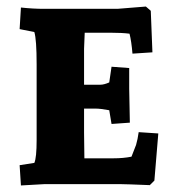

<svg xmlns="http://www.w3.org/2000/svg" viewBox="-20 -563 534 587"><path d="M237 -158 238 -79H327Q357 -79 382 -84Q384 -88 396 -120Q401 -137 404 -159L464 -155L452 -11L438 3Q365 0 350 0H115L44 4L40 -58L85 -65Q92 -81 92 -135V-366Q92 -442 85 -465L40 -474L44 -540Q81 -536 115 -536H339L426 -543L441 -530L446 -403L385 -399Q382 -436 376 -460Q353 -463 316 -463H239L237 -414V-304H287Q298 -304 314 -311L321 -359L375 -355V-292L377 -188L321 -184L314 -226Q287 -231 272 -231H237Z"/></svg>

Font: Andada SC
Style: Bold
Weight: 700
Designer: Carolina Giovagnoli
Foundry: Carolina Giovagnoli
Version: Version 1.003